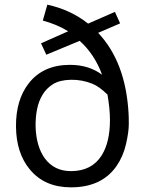

<svg xmlns="http://www.w3.org/2000/svg" viewBox="-20 -802 624 832"><path d="M185.1 -781.7Q285.2 -760.3 361.8 -699.7L478 -750.5L500.5 -700.7L405.3 -659.7Q524.9 -532.7 537.1 -310.5Q538.1 -297.9 538.1 -263.9Q538.1 -230 525.9 -177Q513.7 -124 484.9 -82.5Q420.9 9.8 287.6 9.8Q173.8 9.8 109.9 -66.9Q50.3 -138.2 49.3 -253.4Q48.3 -368.7 104.5 -440.9Q167 -521 283.2 -521Q365.2 -521 422.4 -478Q389.6 -567.4 325.2 -625L180.7 -564.9L157.7 -614.3L275.4 -666.5Q228 -695.8 165.5 -712.9ZM174.3 -115.7Q214.8 -60.5 287.6 -60.5Q377.4 -60.5 420.4 -128.4Q456.5 -185.5 456.5 -282.2Q456.5 -329.6 445.8 -392.1Q410.2 -426.8 381.8 -438.5Q335 -457.5 286.6 -456.3Q238.3 -455.1 210 -437.5Q181.6 -419.9 164.6 -391.8Q147.5 -363.8 140.4 -327.6Q133.3 -291.5 134.3 -252Q135.3 -212.4 145.3 -177Q155.3 -141.6 174.3 -115.7Z"/></svg>

Font: Duru Sans
Style: Regular
Weight: 400
Designer: Onur Yazõcõgil
Foundry: Onur Yazõcõgil
Version: Version 1.002